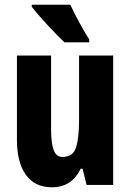

<svg xmlns="http://www.w3.org/2000/svg" viewBox="-20 -786 554 816"><path d="M461 -550V0H348L331 -69H323Q285 10 201 10Q128 10 90 -43Q52 -96 52 -191V-550H197V-237Q197 -178 208 -148.5Q219 -119 245 -119Q291 -119 303.5 -160Q316 -201 316 -274V-550ZM279 -766Q288 -746 303 -717Q318 -688 333.5 -661Q349 -634 359 -619V-606H254Q242 -617 222.5 -637Q203 -657 182 -679.5Q161 -702 143 -723Q125 -744 115 -757V-766Z"/></svg>

Font: Noto Sans ExtraCondensed ExtraBold
Style: Regular
Weight: 800
Width: 2
Designer: Monotype Design Team
Foundry: Monotype Imaging Inc.
Version: Version 2.013; ttfautohint (v1.8.4.7-5d5b)